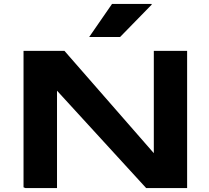

<svg xmlns="http://www.w3.org/2000/svg" viewBox="-20 -960 1065 980"><path d="M100.1 -700.2H309.1L765.1 -178.2V-700.2H935.1V0H726.1L271 -497.1V0H109.9L100.1 -3.9ZM435.1 -771 551.8 -939.9H752.9L754.9 -937L592.8 -771Z"/></svg>

Font: Messapia Bold
Style: Regular
Weight: 400
Designer: Luca Marsano
Foundry: Collletttivo
Version: Version 1.000;FEAKit 1.0